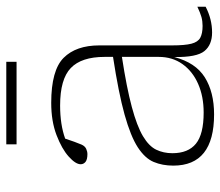

<svg xmlns="http://www.w3.org/2000/svg" viewBox="-66 -642 718 626"><g transform="rotate(-90 293.0 -329.0)"><path d="M500 3.5Q460 3.5 439.5 -21.5Q419 -46.5 420 -120Q402 -50.5 353.8 -20.2Q305.5 10 233 10Q66 10 66 -123Q66 -158.5 78 -187Q90 -215.5 125.8 -238.8Q161.5 -262 232.2 -281.8Q303 -301.5 420.5 -319.5V-347Q420.5 -422.5 384.2 -457.2Q348 -492 262 -492Q199.5 -492 154 -475.5Q149 -460 143.8 -445.8Q138.5 -431.5 134.5 -422Q129.5 -411 120.8 -407Q112 -403 103.5 -403Q86 -403 78.2 -409.2Q70.5 -415.5 70.5 -425Q70.5 -441.5 95.5 -464Q120.5 -486.5 165.8 -503.8Q211 -521 270.5 -521Q377 -521 417.5 -480.5Q458 -440 458 -364V-127Q458 -85.5 463.5 -64Q469 -42.5 483 -35Q497 -27.5 521.5 -27.5Q537 -27.5 550.5 -31.2Q564 -35 584 -44.5V-17.5Q543.5 3.5 500 3.5ZM106.5 -126Q106.5 -74.5 137.5 -49.2Q168.5 -24 239 -24Q291.5 -24 332.5 -42Q373.5 -60 397 -93Q420.5 -126 420.5 -170.5V-290.5Q319.5 -275 257.2 -258.2Q195 -241.5 162.2 -222Q129.5 -202.5 118 -178.8Q106.5 -155 106.5 -126ZM135.5 -634V-667.5H404.5V-634Z"/></g></svg>

Font: Newsreader Caption ExtraLight
Style: Regular
Weight: 275
Designer: Hugues Gentile
Foundry: Production Type
Version: Version 1.001